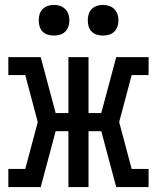

<svg xmlns="http://www.w3.org/2000/svg" viewBox="-20 -763 640 783"><path d="M14 0V-74H83L134 -265L83 -457H14V-530H146L207 -302H259V-530H341V-302H393L454 -530H586V-457H517L466 -265L517 -74H586V0H454L393 -228H341V0H259V-228H207L146 0ZM400 -618Q387 -618 375 -621.5Q363 -625 354 -634Q345 -643 341.5 -655Q338 -667 338 -680Q338 -693 341.5 -705Q345 -717 354 -726Q363 -735 375 -739Q387 -743 400 -743Q413 -743 425 -739Q437 -735 446 -726Q455 -717 459 -705Q463 -693 463 -680Q463 -667 459 -655Q455 -643 446 -634Q437 -625 425 -621.5Q413 -618 400 -618ZM200 -618Q187 -618 175 -621.5Q163 -625 154 -634Q145 -643 141.5 -655Q138 -667 138 -680Q138 -693 141.5 -705Q145 -717 154 -726Q163 -735 175 -739Q187 -743 200 -743Q213 -743 225 -739Q237 -735 246 -726Q255 -717 259 -705Q263 -693 263 -680Q263 -667 259 -655Q255 -643 246 -634Q237 -625 225 -621.5Q213 -618 200 -618Z"/></svg>

Font: Iosevka Slab Extended
Style: Regular
Weight: 400
Width: 7
Monospace: yes
Designer: Belleve Invis
Foundry: Belleve Invis
Version: Version 11.1.1; ttfautohint (v1.8.3)